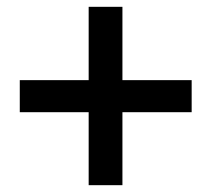

<svg xmlns="http://www.w3.org/2000/svg" viewBox="-20 -655 620 563"><path d="M240 -326H38V-420H240V-635H339V-420H542V-326H339V-112H240Z"/></svg>

Font: Merged Yaku Han JP SemiBold
Style: Regular
Weight: 600
Designer: Ryoko NISHIZUKA 西塚涼子 (kana, bopomofo & ideographs); Paul D. Hunt (Latin, Greek & Cyrillic); Sandoll Communications 산돌커뮤니
Foundry: Adobe
Version: Version 2.004